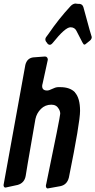

<svg xmlns="http://www.w3.org/2000/svg" viewBox="-50 -1064 538 1084"><path d="M231 -811Q225 -811 217 -818L219 -817L214 -824Q206 -832 206 -842Q206 -848 210 -854L224 -873Q282 -958 348 -1029Q361 -1043 376 -1044Q380 -1043 386.5 -1042.5Q393 -1042 400 -1042Q416 -1040 421 -1023Q439 -960 456 -895L468 -855Q468 -843 457.5 -834.5Q447 -826 437 -818Q431 -812 426 -812Q422 -812 415 -825L382 -889Q372 -910 348 -910Q318 -910 248 -822Q239 -811 231 -811ZM219 0Q215 0 212 -4Q209 -8 209 -15Q209 -19 210 -21.5Q211 -24 211 -25Q290 -406 290 -422Q290 -436 282 -449Q269 -473 240 -473Q205 -473 181 -449Q157 -425 150 -392Q124 -246 107 -144L95 -71Q88 -31 50 -20L-19 -5Q-29 -5 -30 -19L93 -697Q102 -735 137 -740L204 -745Q212 -745 216 -739.5Q220 -734 220 -727L191 -594Q188 -584 188 -578Q188 -553 216 -553Q227 -553 244.5 -562Q262 -571 277 -572H290Q346 -572 374 -542H373Q402 -510 402 -438Q402 -373 339 -62Q329 -21 291 -13Z"/></svg>

Font: Bangerz
Style: Regular
Weight: 400
Designer: vernon adams
Foundry: Vernon Adams
Version: Version 2.10;February 7, 2025;FontCreator 13.0.0.2683 64-bit